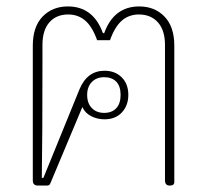

<svg xmlns="http://www.w3.org/2000/svg" viewBox="-20 -577 648 597"><path d="M82 -16V-435Q82 -494 112.5 -525.5Q143 -557 191 -557Q270 -557 300 -474H304Q334 -557 413 -557Q461 -557 491.5 -525.5Q522 -494 522 -435V-11Q522 0 508 0Q493 0 493 -16V-437Q493 -483 471 -507.5Q449 -532 412 -532Q381 -532 359 -513Q337 -494 322 -452H282Q267 -494 245 -513Q223 -532 192 -532Q155 -532 133.5 -507.5Q112 -483 112 -437V-380Q112 -142 110 -24H115L227 -299Q251 -357 305 -357Q338 -357 358.5 -336.5Q379 -316 379 -282Q379 -249 359 -227.5Q339 -206 305 -206Q283 -206 264 -215.5Q245 -225 236 -244L137 -8Q135 -3 132.5 -1.5Q130 0 125 0H98Q82 0 82 -16ZM355 -282Q355 -309 341.5 -323Q328 -337 304 -337Q280 -337 265.5 -322Q251 -307 251 -282Q251 -256 265.5 -241Q280 -226 304 -226Q328 -226 341.5 -240.5Q355 -255 355 -282Z"/></svg>

Font: Maitree ExtraLight
Style: Regular
Weight: 275
Designer: CadsonDemak Team
Foundry: CadsonDemak
Version: Version 1.003